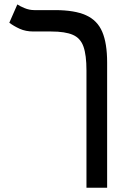

<svg xmlns="http://www.w3.org/2000/svg" viewBox="-20 -632 626 876"><path d="M468.8 -347.2V224.6H374.5V-310.1Q374.5 -380.9 360.8 -419.4Q347.2 -458 312.3 -473.1Q277.3 -488.3 213.4 -488.3H132.8Q97.2 -488.3 69.8 -500.7Q42.5 -513.2 22.5 -528.3L59.1 -611.8Q70.3 -604 92 -595Q113.8 -585.9 136.7 -585.9H231Q320.3 -585.9 372.3 -562.5Q424.3 -539.1 446.5 -486.8Q468.8 -434.6 468.8 -347.2Z"/></svg>

Font: Cascadia Mono PL
Style: Regular
Weight: 400
Monospace: yes
Designer: Aaron Bell
Foundry: Saja Typeworks
Version: Version 2404.023; ttfautohint (v1.8.4)